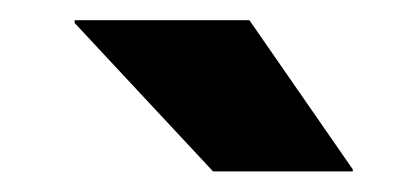

<svg xmlns="http://www.w3.org/2000/svg" viewBox="-20 -710 413 190"><path d="M226.8 -690 329.1 -542.4V-540.4H190.8L53.9 -687.2V-690Z"/></svg>

Font: Anek Gurmukhi Medium SemiExpanded
Style: Regular
Weight: 500
Width: 6
Version: Version 1.003